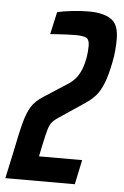

<svg xmlns="http://www.w3.org/2000/svg" viewBox="-71 -734 499 771"><g transform="rotate(5 178.5 -348.0)"><path d="M103 -338 202 -402Q236 -425 251.5 -467Q267 -509 267 -559Q267 -583 255 -590Q243 -597 209 -597Q192 -597 173.5 -596Q155 -595 139 -594L109 -592L129 -682Q152 -688 188.5 -692Q225 -696 256 -696Q313 -696 345 -675.5Q377 -655 377 -595Q377 -548 369 -507Q358 -449 344.5 -415.5Q331 -382 314.5 -363.5Q298 -345 271 -327L171 -260Q153 -248 145 -237.5Q137 -227 132 -210Q127 -193 118 -152L107 -99H281L260 0H-20L1 -97Q20 -192 31 -231.5Q42 -271 57 -294.5Q72 -318 103 -338Z"/></g></svg>

Font: Saira Ultra Condensed
Style: Bold Italic
Weight: 700
Width: 1
Italic angle: -12°
Designer: Hector Gatti with collaboration of the Omnibus-Type team
Foundry: Omnibus-Type
Version: Version 1.001; ttfautohint (v1.8)